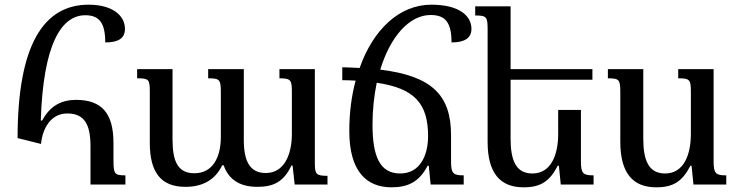

<svg xmlns="http://www.w3.org/2000/svg" viewBox="-20 -787 3152 819"><path d="M155 -173C161 -238 196 -303 267 -303C341 -303 366 -255 366 -163V0H515V-39C468 -39 464 -45 464 -106V-177C464 -303 415 -361 304 -361C244 -361 194 -337 160 -273H154C164 -597 241 -722 344 -722C402 -722 429 -691 429 -606C484 -606 513 -623 513 -664C513 -722 458 -767 358 -767C167 -767 55 -597 55 -198Z M1172 -492V-453C1222 -453 1225 -445 1225 -393V-216C1225 -127 1192 -49 1114 -49C1045 -49 1020 -100 1020 -191V-492H868V-453C918 -453 922 -447 922 -393V-203C922 -118 889 -48 809 -48C738 -48 716 -100 716 -191V-492H565V-453C614 -453 619 -449 619 -397V-178C619 -51 667 10 771 10C840 10 896 -16 928 -82H934C954 -25 998 10 1078 10C1143 10 1190 -9 1223 -81H1228L1237 0H1377V-37C1328 -37 1323 -44 1323 -93V-492Z M1804 -80H1809L1817 0H1958V-39C1914 -39 1904 -46 1904 -98V-210C1904 -381 1823 -463 1602 -490C1645 -631 1726 -723 1817 -723C1879 -723 1906 -692 1906 -606C1961 -606 1991 -624 1991 -664C1991 -722 1935 -767 1820 -767C1682 -767 1571 -659 1514 -497C1490 -499 1466 -499 1440 -500V-445C1460 -445 1479 -444 1497 -443C1479 -377 1470 -305 1470 -228C1470 -59 1541 12 1650 12C1721 12 1769 -12 1804 -80ZM1569 -256C1569 -320 1576 -380 1587 -434C1751 -410 1806 -343 1806 -206C1806 -126 1773 -47 1687 -47C1600 -47 1569 -120 1569 -256Z M2359 -80H2364L2372 0H2512V-39C2468 -39 2458 -46 2458 -98V-318H2361V-216C2361 -127 2331 -47 2251 -47C2179 -47 2158 -106 2158 -196V-447H2507V-492H2158V-760H2007V-721C2056 -721 2060 -715 2060 -660V-182C2060 -48 2114 12 2213 12C2285 12 2324 -12 2359 -80Z M2779 12C2851 12 2890 -12 2925 -80H2930L2938 0H3078V-39C3034 -39 3024 -46 3024 -98V-492H2873V-453C2923 -453 2927 -447 2927 -394V-216C2927 -127 2897 -47 2817 -47C2745 -47 2724 -106 2724 -196V-492H2573V-453C2622 -453 2626 -447 2626 -392V-182C2626 -48 2680 12 2779 12Z"/></svg>

Font: Noto Serif Armenian
Style: Regular
Weight: 400
Designer: Monotype Design Team
Foundry: Monotype Imaging Inc.
Version: Version 1.901